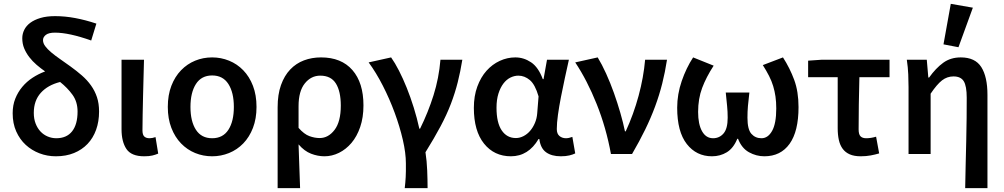

<svg xmlns="http://www.w3.org/2000/svg" viewBox="-20 -802 5231 1000"><path d="M271 12Q226 12 185.5 -3.5Q145 -19 114 -47.5Q83 -76 64.5 -117.5Q46 -159 46 -212Q46 -254 59.5 -288Q73 -322 96 -349.5Q119 -377 149.5 -397Q180 -417 215 -430Q192 -446 170.5 -464.5Q149 -483 132.5 -504.5Q116 -526 106 -550Q96 -574 96 -603Q96 -626 106.5 -647Q117 -668 138 -683.5Q159 -699 191 -708.5Q223 -718 267 -718Q318 -718 371.5 -708Q425 -698 482 -679L455 -591Q340 -632 266 -632Q234 -632 219 -620.5Q204 -609 204 -593Q204 -577 215.5 -561.5Q227 -546 246.5 -529.5Q266 -513 292 -495Q318 -477 347 -456Q379 -433 406.5 -409Q434 -385 454 -357Q474 -329 485 -296Q496 -263 496 -221Q496 -169 480.5 -126Q465 -83 436 -52.5Q407 -22 365.5 -5Q324 12 271 12ZM273 -82Q327 -82 355.5 -118Q384 -154 384 -221Q384 -272 357.5 -308.5Q331 -345 293 -375Q229 -359 192.5 -318.5Q156 -278 156 -214Q156 -183 165.5 -158.5Q175 -134 191 -117Q207 -100 228.5 -91Q250 -82 273 -82Z M731 12Q664 12 638.5 -26Q613 -64 613 -129V-491H730Q729 -445 727.5 -395.5Q726 -346 725 -298Q724 -250 723 -205Q722 -160 722 -123Q722 -100 731.5 -91Q741 -82 759 -82Q773 -82 790 -88L804 -2Q790 4 773.5 8Q757 12 731 12Z M1085 12Q1038 12 996.5 -5Q955 -22 923 -55Q891 -88 872.5 -136Q854 -184 854 -245Q854 -307 872.5 -355Q891 -403 923 -436Q955 -469 996.5 -486Q1038 -503 1085 -503Q1131 -503 1173 -486Q1215 -469 1247 -436Q1279 -403 1297.5 -355Q1316 -307 1316 -245Q1316 -184 1297.5 -136Q1279 -88 1247 -55Q1215 -22 1173 -5Q1131 12 1085 12ZM1085 -82Q1141 -82 1169.5 -126Q1198 -170 1198 -245Q1198 -320 1169.5 -364.5Q1141 -409 1085 -409Q1029 -409 1000.5 -364.5Q972 -320 972 -245Q972 -170 1000.5 -126Q1029 -82 1085 -82Z M1426 178V-243Q1426 -310 1443.5 -359Q1461 -408 1491.5 -440Q1522 -472 1563 -487.5Q1604 -503 1652 -503Q1758 -503 1815.5 -437Q1873 -371 1873 -253Q1873 -190 1856 -140.5Q1839 -91 1810.5 -57.5Q1782 -24 1745.5 -6Q1709 12 1670 12Q1635 12 1600 -1.5Q1565 -15 1535 -50Q1537 12 1539 65Q1541 118 1543 178ZM1645 -83Q1690 -83 1722.5 -125.5Q1755 -168 1755 -252Q1755 -326 1729.5 -367Q1704 -408 1648 -408Q1600 -408 1567.5 -367.5Q1535 -327 1535 -249V-136Q1564 -103 1591.5 -93Q1619 -83 1645 -83Z M2088 178Q2090 162 2091 148.5Q2092 135 2093 120.5Q2094 106 2094 89Q2094 72 2094 49Q2094 -5 2078 -74Q2062 -143 2035.5 -215Q2009 -287 1974 -355.5Q1939 -424 1900 -477L2017 -503Q2037 -475 2058 -434Q2079 -393 2098.5 -344.5Q2118 -296 2135 -241.5Q2152 -187 2164 -132H2168Q2210 -217 2238 -306Q2266 -395 2274 -491H2388Q2378 -429 2364 -373.5Q2350 -318 2328.5 -261.5Q2307 -205 2274.5 -144Q2242 -83 2196 -9Q2203 36 2205 86Q2207 136 2207 178Z M2641 12Q2554 12 2501 -54Q2448 -120 2448 -240Q2448 -302 2466 -351Q2484 -400 2514 -433.5Q2544 -467 2583 -485Q2622 -503 2664 -503Q2708 -503 2746 -477.5Q2784 -452 2807 -390H2811L2829 -491H2943Q2933 -446 2922 -395.5Q2911 -345 2901.5 -296Q2892 -247 2886 -204Q2880 -161 2880 -130Q2880 -105 2894 -93.5Q2908 -82 2928 -82Q2942 -82 2961 -89L2976 -3Q2964 3 2945.5 7.5Q2927 12 2901 12Q2853 12 2824 -9Q2795 -30 2789 -78H2785Q2732 12 2641 12ZM2667 -83Q2687 -83 2706.5 -93Q2726 -103 2741 -120.5Q2756 -138 2766 -161.5Q2776 -185 2778 -212L2785 -300Q2767 -362 2739.5 -385Q2712 -408 2680 -408Q2659 -408 2638.5 -398Q2618 -388 2602 -367Q2586 -346 2576 -314.5Q2566 -283 2566 -241Q2566 -163 2593 -123Q2620 -83 2667 -83Z M3162 0Q3137 -137 3087.5 -260.5Q3038 -384 2976 -477L3093 -503Q3115 -467 3137 -418.5Q3159 -370 3177.5 -318Q3196 -266 3211 -214Q3226 -162 3235 -118H3239Q3280 -207 3306 -303Q3332 -399 3340 -491H3454Q3444 -426 3429 -366.5Q3414 -307 3392 -247.5Q3370 -188 3340.5 -127.5Q3311 -67 3272 0Z M3688 12Q3607 12 3557 -52Q3507 -116 3507 -241Q3507 -311 3530.5 -379.5Q3554 -448 3590 -503L3697 -460Q3658 -400 3637 -344Q3616 -288 3616 -219Q3616 -155 3636.5 -118.5Q3657 -82 3694 -82Q3727 -82 3748.5 -107Q3770 -132 3770 -189Q3770 -221 3767 -250Q3764 -279 3760 -320H3883Q3878 -279 3875.5 -250Q3873 -221 3873 -189Q3873 -128 3893.5 -105Q3914 -82 3946 -82Q3980 -82 4001.5 -120.5Q4023 -159 4023 -237Q4023 -271 4019 -299Q4015 -327 4007 -353.5Q3999 -380 3985.5 -406.5Q3972 -433 3953 -463L4058 -503Q4094 -447 4116.5 -386Q4139 -325 4139 -244Q4139 -118 4092.5 -53Q4046 12 3961 12Q3919 12 3881 -9Q3843 -30 3824 -79H3820Q3800 -30 3765.5 -9Q3731 12 3688 12Z M4463 12Q4429 12 4406 2Q4383 -8 4369 -27Q4355 -46 4349 -73Q4343 -100 4343 -134V-400H4189V-486L4261 -491H4613V-400H4456Q4454 -326 4453 -256.5Q4452 -187 4452 -128Q4452 -102 4462 -92Q4472 -82 4491 -82Q4504 -82 4516.5 -84Q4529 -86 4543 -90L4559 -3Q4539 3 4515 7.5Q4491 12 4463 12Z M5007 178Q5008 119 5009.5 56Q5011 -7 5012.5 -68.5Q5014 -130 5014.5 -187.5Q5015 -245 5015 -293Q5015 -354 4999.5 -379Q4984 -404 4946 -404Q4913 -404 4886.5 -383.5Q4860 -363 4827 -314V0H4712V-348Q4712 -377 4710.5 -414Q4709 -451 4703 -491H4807L4815 -398H4819Q4854 -447 4892.5 -475Q4931 -503 4984 -503Q5059 -503 5091 -452.5Q5123 -402 5123 -308V178ZM4894 -571 4932 -782 5047 -762 4972 -556Z"/></svg>

Font: CV Source Sans Light
Style: Bold
Weight: 600
Designer: Paul D. Hunt
Foundry: Adobe Systems Incorporated
Version: Version 3.001